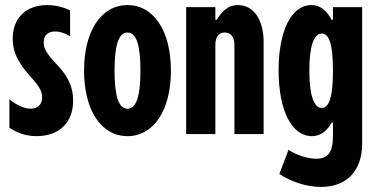

<svg xmlns="http://www.w3.org/2000/svg" viewBox="-20 -528 1481 756"><path d="M256 -487V-385C238 -397 216 -404 197 -404C168 -404 152 -388 152 -361C152 -322 187 -295 218 -258C252 -219 268 -179 268 -132C268 -45 213 8 124 8C84 8 50 -3 17 -25V-137C47 -113 76 -100 101 -100C128 -100 146 -117 146 -144C146 -168 135 -188 102 -224C50 -282 30 -324 30 -375C30 -457 82 -508 166 -508C198 -508 230 -500 256 -487Z M482 8C585 8 653 -93 653 -250C653 -407 585 -508 482 -508C379 -508 311 -407 311 -250C311 -93 379 8 482 8ZM431 -250C431 -350 447 -400 482 -400C517 -400 533 -350 533 -250C533 -150 517 -100 482 -100C447 -100 431 -150 431 -250Z M713 -500V0H828V-351C828 -382 841 -400 865 -400C889 -400 903 -382 903 -351V0H1018V-363C1018 -451 978 -508 917 -508C883 -508 859 -491 833 -450H828V-500Z M1406 37V-500H1291V-450H1286C1264 -490 1239 -508 1206 -508C1127 -508 1077 -406 1077 -251C1077 -94 1128 8 1208 8C1240 8 1265 -9 1286 -45H1291V7C1291 71 1272 97 1226 97C1195 97 1151 85 1116 62L1080 157C1128 189 1189 208 1244 208C1346 208 1406 144 1406 37ZM1198 -250C1198 -347 1216 -396 1247 -396C1277 -396 1291 -350 1291 -250C1291 -150 1277 -103 1247 -103C1216 -103 1198 -153 1198 -250Z"/></svg>

Font: Jakob Semi-Condensed
Style: Regular
Weight: 400
Width: 4
Designer: Alan Madić
Foundry: X Cicéro
Version: Version 1.000;Glyphs 3.1.2 (3151)